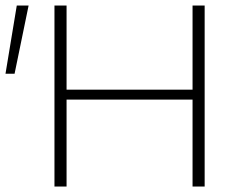

<svg xmlns="http://www.w3.org/2000/svg" viewBox="-26 -678 881 698"><path d="M35 -658H78L27 -410H-6ZM718 -658V0H674V-316H216V0H172V-658H216V-352H674V-658Z"/></svg>

Font: Ysabeau Infant Light
Style: Regular
Weight: 300
Designer: Christian Thalmann (Catharsis Fonts)
Version: Version 0.003